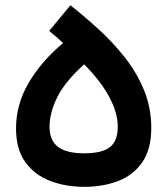

<svg xmlns="http://www.w3.org/2000/svg" viewBox="-20 -704 639 734"><path d="M249.1 -683.8 168.1 -585.8Q181.3 -575.1 195.9 -562.4Q210.4 -549.7 221.2 -539.6Q137.9 -469.7 89.6 -387.2Q41.3 -304.7 41.3 -213.3Q41.3 -132.7 77.3 -83.6Q113.3 -34.4 172.5 -12.1Q231.8 10.3 301.8 10.3Q374.9 10.3 432.9 -12.5Q490.8 -35.3 524.6 -84.7Q558.3 -134.2 558.3 -214.7Q558.3 -292.1 530.6 -359.4Q502.8 -426.8 457.3 -484.4Q411.9 -542.1 357.2 -591.9Q302.5 -641.6 249.1 -683.8ZM301.8 -458.1Q366.1 -392.8 398.1 -332.6Q430.2 -272.5 430.2 -219.8Q430.2 -164.8 400 -141.4Q369.8 -117.9 301.8 -117.9Q233.9 -117.9 201.7 -142.6Q169.4 -167.4 169.4 -218.8Q169.4 -272.7 198.9 -332.4Q228.4 -392.1 301.8 -458.1Z"/></svg>

Font: Estedad-VF-FD Black
Style: Regular
Weight: 900
Designer: Amin Abedi
Version: Version 4.000